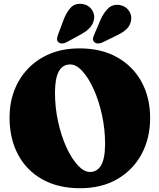

<svg xmlns="http://www.w3.org/2000/svg" viewBox="-20 -976 844 1016"><path d="M401 -720Q516 -720 599.8 -673Q683.5 -626 729 -542.8Q774.5 -459.5 774.5 -351Q774.5 -245 729.5 -161Q684.5 -77 601.2 -28.5Q518 20 404 20Q287.5 20 203.8 -27Q120 -74 75.2 -158.5Q30.5 -243 30.5 -355Q30.5 -430.5 55.5 -496.8Q80.5 -563 128.8 -613.2Q177 -663.5 245.5 -691.8Q314 -720 401 -720ZM536 -214.5Q536 -293.5 519.5 -368.5Q503 -443.5 475.8 -503.8Q448.5 -564 416 -599.5Q383.5 -635 351 -635Q271 -635 271 -486Q271 -405.5 287.8 -330.2Q304.5 -255 332 -195.5Q359.5 -136 392 -101Q424.5 -66 456 -66Q494.5 -66 515.2 -101.8Q536 -137.5 536 -214.5ZM317 -872.5Q332 -911.5 353.8 -935Q375.5 -958.5 411.5 -955.5Q444 -952.5 462.2 -929.8Q480.5 -907 478.5 -880Q475 -852 458 -832Q441 -812 406.5 -793L332 -752.5Q321.5 -746.5 309.2 -746Q297 -745.5 289.5 -752.5Q281 -760 281.8 -770Q282.5 -780 287 -792.5ZM512.5 -872.5Q530 -911 553.5 -932.8Q577 -954.5 613 -949.5Q644.5 -944 661.2 -920.5Q678 -897 674 -870Q669.5 -842 651.2 -823.5Q633 -805 597 -788L521 -751Q509.5 -745.5 497.5 -746Q485.5 -746.5 478.5 -754Q470.5 -762 472 -772Q473.5 -782 479 -793.5Z"/></svg>

Font: Fraunces 9pt Soft Black
Style: Regular
Weight: 900
Version: Version 1.000;[b76b70a41]